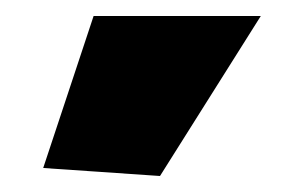

<svg xmlns="http://www.w3.org/2000/svg" viewBox="-20 -827 359 240"><path d="M34 -617 97 -807H306L180 -607Z"/></svg>

Font: Encode Sans Wide
Style: ExtraBold
Weight: 800
Designer: Pablo Impallari, Andres Torresi
Foundry: Pablo Impallari, Andres Torresi
Version: Version 1.000; ttfautohint (v1.00) -l 8 -r 50 -G 200 -x 14 -